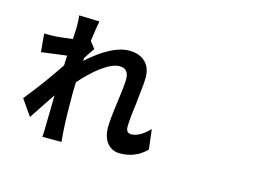

<svg xmlns="http://www.w3.org/2000/svg" viewBox="-102 -976 1705 1209"><g transform="rotate(15 750.0 -371.5)"><path d="M251 28.3Q253.9 -1 253.9 -40Q254.9 -77.1 255.9 -142.6Q256.8 -206.1 257.8 -244.1Q244.1 -222.7 213.9 -178.7Q163.1 -100.6 143.6 -72.3L71.3 -175.8Q174.8 -302.7 266.6 -441.4L269.5 -505.9Q246.1 -502.9 185.5 -495.1Q128.9 -487.3 104.5 -484.4L93.8 -603.5Q131.8 -601.6 172.9 -604.5Q199.2 -606.4 277.3 -616.2Q278.3 -628.9 279.3 -650.4Q281.2 -681.6 281.2 -687.5Q281.2 -691.4 281.2 -699.2Q281.2 -746.1 277.3 -770.5L410.2 -766.6Q403.3 -736.3 389.6 -634.8L423.8 -589.8Q411.1 -573.2 377 -519.5Q377 -513.7 375 -500Q529.3 -637.7 639.6 -637.7Q710 -637.7 748 -598.6Q783.2 -562.5 783.2 -501Q783.2 -459 770.5 -357.4Q769.5 -343.8 768.6 -336.9Q768.6 -335.9 768.6 -334Q752.9 -219.7 752.9 -171.9Q752.9 -131.8 787.1 -131.8Q840.8 -131.8 904.3 -197.3L919.9 -67.4Q849.6 2.9 749 2.9Q697.3 2.9 666 -34.7Q634.8 -72.3 634.8 -137.7Q634.8 -190.4 652.3 -312.5Q667 -418.9 667 -459Q667 -527.3 606.4 -527.3Q559.6 -527.3 488.3 -474.6Q427.7 -428.7 366.2 -358.4Q366.2 -357.4 366.2 -355.5Q364.3 -305.7 364.3 -283.2Q364.3 -129.9 370.1 -43Q371.1 -19.5 376 28.3Z"/></g></svg>

Font: Bpmf GenSeki Gothic B
Style: B
Weight: 700
Foundry: But Ko
Version: Version 1.320